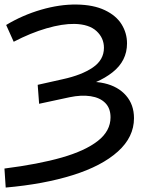

<svg xmlns="http://www.w3.org/2000/svg" viewBox="-37 -728 666 851"><path d="M452.9 -208.1Q452.9 -248.3 429.4 -271.8Q406 -295.3 364.6 -301.6Q323.1 -307.9 271.3 -297L136.4 -268L130.1 -352L241.1 -376.9Q325.6 -395.3 374.6 -429Q423.7 -462.7 423.7 -516.1Q423.7 -559.7 390.9 -590.1Q358 -620.6 293 -622Q239.7 -622.9 169.1 -602.4Q98.4 -581.9 23.7 -542.9L-9.7 -617.3Q62.7 -660.9 145 -684.9Q227.3 -708.9 302.4 -707.9Q377.3 -706.9 427.7 -682.9Q478.1 -658.9 502.1 -620Q526 -581.1 526 -535.6Q526 -458.4 462 -407.7Q398 -357 291.6 -333.6L288.1 -356.1Q364.3 -372.9 425.4 -358.9Q486.6 -344.9 521.7 -304.4Q556.9 -263.9 556.9 -204.3Q556.9 -120.6 485.5 -56.4Q414.1 7.9 285.9 48.1Q157.6 88.4 -11.7 103.3L-17.3 19Q134.3 -0.3 237.6 -30Q341 -59.7 396.9 -103.6Q452.9 -147.6 452.9 -208.1Z"/></svg>

Font: iiserrat Thin
Style: Regular
Weight: 100
Designer: Akira Ohta
Foundry: Akira Ohta
Version: Version 1.200;Glyphs 3.3.1 (3343)